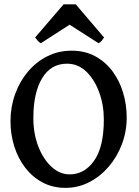

<svg xmlns="http://www.w3.org/2000/svg" viewBox="-20 -868 655 902"><path d="M288.1 14.6Q227.5 14.6 179.7 -11Q131.8 -36.6 98.1 -80.6Q64.5 -124.5 46.9 -180.9Q29.3 -237.3 29.3 -298.8Q29.3 -365.2 50.8 -425Q72.3 -484.9 110.8 -531Q149.4 -577.1 201.9 -603.5Q254.4 -629.9 316.4 -629.9Q379.4 -629.9 427.7 -603.5Q476.1 -577.1 509 -532.5Q542 -487.8 558.6 -431.6Q575.2 -375.5 575.2 -315.9Q575.2 -249.5 552.5 -189.9Q529.8 -130.4 490 -84.2Q450.2 -38.1 398.2 -11.7Q346.2 14.6 288.1 14.6ZM307.1 -48.8Q377 -48.8 422.4 -113.3Q467.8 -177.7 467.8 -307.1Q467.8 -374.5 446 -434.3Q424.3 -494.1 385.5 -531.5Q346.7 -568.8 294.9 -568.8Q219.2 -568.8 178 -500.7Q136.7 -432.6 136.7 -313Q136.7 -240.2 159.9 -180.2Q183.1 -120.1 221.9 -84.5Q260.7 -48.8 307.1 -48.8ZM171.9 -665Q164.1 -668.9 158 -675.8Q151.9 -682.6 145 -691.9L278.8 -847.7H335.9L468.8 -691.9Q462.9 -682.6 457 -675.8Q451.2 -668.9 442.9 -665L307.1 -752Z"/></svg>

Font: David Libre Medium
Style: Regular
Weight: 500
Designer: Ismar David, J. Victor Gaultney, Annie Olsen and Meir Sadan
Foundry: Monotype Imaging Inc. & SIL International
Version: Version 1.100; ttfautohint (v1.8.4.7-5d5b)